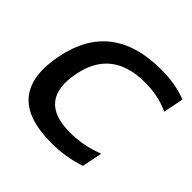

<svg xmlns="http://www.w3.org/2000/svg" viewBox="-177 -873 1048 1048"><g transform="rotate(45 347.0 -349.0)"><path d="M566.4 -29.3Q469.2 4.9 354.5 4.9Q-21.5 4.9 51.3 -358.9Q120.1 -703.1 496.1 -703.1Q610.8 -703.1 694.3 -668.9L670.9 -551.8Q588.4 -590.8 483.4 -590.8Q231.9 -590.8 185.5 -358.9Q135.3 -107.4 386.7 -107.4Q491.7 -107.4 589.8 -146.5Z"/></g></svg>

Font: Sansation
Style: Bold Italic
Weight: 700
Designer: Bernd Montag
Version: Version 1.301